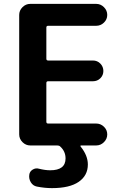

<svg xmlns="http://www.w3.org/2000/svg" viewBox="-20 -750 642 990"><path d="M136 0Q113 0 96 -17Q79 -34 79 -57V-673Q79 -696 96 -713Q113 -730 136 -730H476Q499 -730 516 -713Q533 -696 533 -673Q533 -650 516 -633.5Q499 -617 476 -617H228Q219 -617 219 -608V-447Q219 -438 228 -438H459Q482 -438 497.5 -422Q513 -406 513 -384Q513 -362 497.5 -346.5Q482 -331 459 -331H228Q219 -331 219 -322V-122Q219 -113 228 -113H476Q499 -113 516 -96.5Q533 -80 533 -57Q533 -34 516 -17Q499 0 476 0H399Q392 0 396 6Q433 52 433 98Q433 155 386 187.5Q339 220 248 220Q210 220 170 212Q150 208 139 190Q128 172 131 151Q133 134 148.5 124.5Q164 115 181 120Q213 128 239 128Q318 128 318 67Q318 30 290 5Q285 0 275 0Z"/></svg>

Font: Rounded Mplus 1c Bold
Style: Bold
Weight: 700
Version: Version 1.059.20150529